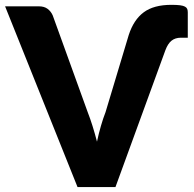

<svg xmlns="http://www.w3.org/2000/svg" viewBox="-36 -754 782 774"><path d="M483 -613Q503 -674.5 543.5 -704.5Q584 -734.5 655 -734.5Q676.5 -734.5 689.8 -732.8Q703 -731 709.8 -727.2Q716.5 -723.5 718.8 -717.8Q721 -712 721 -704V-602H693.5Q670.5 -602 655.5 -590Q640.5 -578 630.5 -551L429.5 0H276.5L-15.5 -728.5H120.5Q142.5 -728.5 156 -718.2Q169.5 -708 176.5 -692L317.5 -302Q327.5 -276.5 337 -246.2Q346.5 -216 355 -183Q362 -216 370.8 -246.2Q379.5 -276.5 389.5 -302Z"/></svg>

Font: Lato ExtraBold
Style: Regular
Weight: 800
Designer: Lukasz Dziedzic with Adam Twardoch and Botio Nikoltchev
Foundry: tyPoland Lukasz Dziedzic
Version: Version 2.015; 2015-08-06; http://www.latofonts.com/